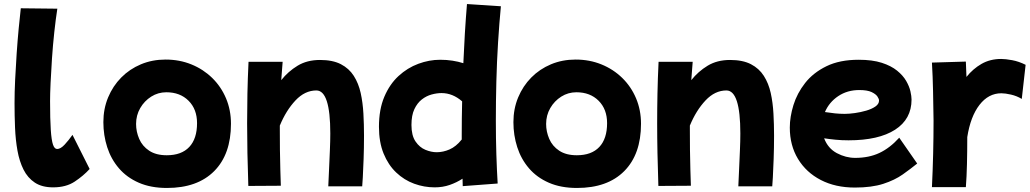

<svg xmlns="http://www.w3.org/2000/svg" viewBox="-20 -849 5100 951"><path d="M243 79Q188 79 152.5 55.5Q117 32 96.5 -9Q76 -50 66.5 -103Q57 -156 54.5 -216.5Q52 -277 52 -338Q52 -391 55 -454.5Q58 -518 62.5 -583.5Q67 -649 72.5 -707Q78 -765 83 -808L264 -806Q256 -755 249 -690.5Q242 -626 237.5 -560Q233 -494 230.5 -438Q228 -382 228 -349Q228 -258 231.5 -206Q235 -154 242.5 -132.5Q250 -111 263 -111Q280 -111 300 -132.5Q320 -154 339 -181L424 -12Q393 22 350 50.5Q307 79 243 79Z M807 82Q727 82 667.5 56Q608 30 569 -15.5Q530 -61 511 -120Q492 -179 492 -244Q492 -310 515.5 -366.5Q539 -423 580.5 -465Q622 -507 678 -530.5Q734 -554 800 -554Q869 -554 928 -530Q987 -506 1031 -463Q1075 -420 1099.5 -362Q1124 -304 1124 -236Q1124 -85 1041 -1.5Q958 82 807 82ZM806 -80Q879 -80 917.5 -121Q956 -162 956 -239Q956 -308 914 -350Q872 -392 804 -392Q763 -392 729 -370.5Q695 -349 674.5 -313.5Q654 -278 654 -235Q654 -197 669.5 -161Q685 -125 719 -102.5Q753 -80 806 -80Z M1210 72Q1207 -16 1205.5 -91Q1204 -166 1204 -239Q1204 -312 1205.5 -385.5Q1207 -459 1211 -543H1380Q1376 -498 1373 -452Q1407 -495 1454 -523.5Q1501 -552 1565 -552Q1628 -552 1668.5 -531Q1709 -510 1732.5 -473Q1756 -436 1766.5 -388.5Q1777 -341 1780 -286.5Q1783 -232 1783 -177Q1783 -117 1781 -62Q1779 -7 1777 30Q1775 67 1774 74H1606Q1608 33 1610 -13.5Q1612 -60 1614 -105.5Q1616 -151 1616 -188Q1616 -401 1547 -401Q1490 -401 1443.5 -351.5Q1397 -302 1366 -227V-207Q1366 -159 1366.5 -107.5Q1367 -56 1368.5 -9.5Q1370 37 1371 71Z M2133 79Q2081 79 2031.5 61Q1982 43 1942.5 5.5Q1903 -32 1880 -88.5Q1857 -145 1857 -221Q1857 -307 1883.5 -369.5Q1910 -432 1954 -472.5Q1998 -513 2052 -533Q2106 -553 2160 -553Q2192 -553 2221 -548.5Q2250 -544 2275 -536Q2278 -609 2282.5 -683Q2287 -757 2293 -829L2461 -818Q2453 -735 2447 -639.5Q2441 -544 2438.5 -445Q2436 -346 2436 -252Q2436 -164 2438.5 -84.5Q2441 -5 2445 60L2272 73Q2271 54 2271 36Q2242 55 2207.5 67Q2173 79 2133 79ZM2018 -230Q2018 -178 2038 -148.5Q2058 -119 2087 -107Q2116 -95 2143 -95Q2175 -95 2207 -109Q2239 -123 2267 -158V-181Q2267 -262 2269 -347Q2222 -388 2167 -388Q2144 -388 2118 -381Q2092 -374 2069.5 -356.5Q2047 -339 2032.5 -308.5Q2018 -278 2018 -230Z M2838 82Q2758 82 2698.5 56Q2639 30 2600 -15.5Q2561 -61 2542 -120Q2523 -179 2523 -244Q2523 -310 2546.5 -366.5Q2570 -423 2611.5 -465Q2653 -507 2709 -530.5Q2765 -554 2831 -554Q2900 -554 2959 -530Q3018 -506 3062 -463Q3106 -420 3130.5 -362Q3155 -304 3155 -236Q3155 -85 3072 -1.5Q2989 82 2838 82ZM2837 -80Q2910 -80 2948.5 -121Q2987 -162 2987 -239Q2987 -308 2945 -350Q2903 -392 2835 -392Q2794 -392 2760 -370.5Q2726 -349 2705.5 -313.5Q2685 -278 2685 -235Q2685 -197 2700.5 -161Q2716 -125 2750 -102.5Q2784 -80 2837 -80Z M3241 72Q3238 -16 3236.5 -91Q3235 -166 3235 -239Q3235 -312 3236.5 -385.5Q3238 -459 3242 -543H3411Q3407 -498 3404 -452Q3438 -495 3485 -523.5Q3532 -552 3596 -552Q3659 -552 3699.5 -531Q3740 -510 3763.5 -473Q3787 -436 3797.5 -388.5Q3808 -341 3811 -286.5Q3814 -232 3814 -177Q3814 -117 3812 -62Q3810 -7 3808 30Q3806 67 3805 74H3637Q3639 33 3641 -13.5Q3643 -60 3645 -105.5Q3647 -151 3647 -188Q3647 -401 3578 -401Q3521 -401 3474.5 -351.5Q3428 -302 3397 -227V-207Q3397 -159 3397.5 -107.5Q3398 -56 3399.5 -9.5Q3401 37 3402 71Z M4214 80Q4118 80 4045.5 42.5Q3973 5 3932.5 -62Q3892 -129 3892 -217Q3892 -270 3910 -328.5Q3928 -387 3968 -438Q4008 -489 4073.5 -521Q4139 -553 4233 -553Q4301 -553 4347.5 -538Q4394 -523 4423.5 -499Q4453 -475 4468.5 -448Q4484 -421 4489.5 -396.5Q4495 -372 4495 -356Q4495 -259 4413.5 -206.5Q4332 -154 4183 -154Q4149 -154 4118.5 -157Q4088 -160 4062 -164Q4081 -114 4125 -90.5Q4169 -67 4216 -67Q4284 -67 4336 -91.5Q4388 -116 4434 -167L4523 -39Q4491 -13 4451.5 15Q4412 43 4355 61.5Q4298 80 4214 80ZM4236 -403Q4177 -403 4132 -373Q4087 -343 4066 -294Q4091 -290 4115.5 -287.5Q4140 -285 4164 -285Q4186 -285 4214.5 -289Q4243 -293 4270.5 -301Q4298 -309 4316 -321.5Q4334 -334 4334 -351Q4334 -359 4326 -371Q4318 -383 4297 -393Q4276 -403 4236 -403Z M4596 78Q4600 -5 4602 -88Q4604 -171 4604 -252Q4603 -326 4601.5 -398.5Q4600 -471 4596 -539L4764 -544Q4765 -507 4767 -468Q4799 -508 4841.5 -532.5Q4884 -557 4939 -557Q4960 -557 4993 -551Q5026 -545 5060 -528L5041 -359Q5016 -374 4987.5 -380.5Q4959 -387 4940 -387Q4876 -387 4831.5 -329.5Q4787 -272 4771 -170Q4771 -100 4769.5 -36.5Q4768 27 4764 78Z"/></svg>

Font: Mochiy Pop One
Style: Regular
Weight: 400
Designer: FONTDASU
Foundry: FONTDASU / Google Inc. / Adobe
Version: Version 2.000